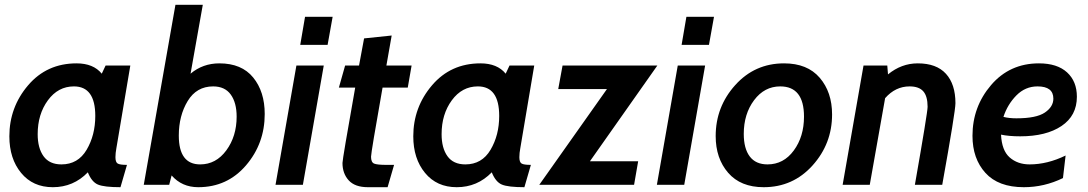

<svg xmlns="http://www.w3.org/2000/svg" viewBox="-20 -770 4532 800"><path d="M523 -497 465 -153Q461 -132 461 -115Q461 -94 470.5 -88.5Q480 -83 509 -83L482 10Q414 10 388 -1Q362 -12 346 -52Q286 10 200 10Q117 10 68 -49.5Q19 -109 19 -202Q19 -323 97 -414.5Q175 -506 299 -506Q369 -506 404 -463L420 -497ZM288 -410Q222 -410 179.5 -352Q137 -294 137 -211Q137 -153 161.5 -119Q186 -85 236 -85Q305 -85 341 -146Q377 -207 377 -287Q377 -410 288 -410Z M806 10Q738 10 695 -39L685 0H579L711 -750H825L774 -463Q825 -506 894 -506Q987 -506 1035 -447Q1083 -388 1083 -295Q1083 -172 1005 -81Q927 10 806 10ZM868 -410Q799 -410 762 -349Q725 -288 725 -205Q725 -85 814 -85Q880 -85 923 -143.5Q966 -202 966 -284Q966 -342 941.5 -376Q917 -410 868 -410Z M1345 -583H1231L1251 -700H1366ZM1242 0H1128L1215 -497H1329Z M1622 -83 1595 10H1513Q1459 10 1433 -18.5Q1407 -47 1407 -91Q1407 -107 1460 -405H1392L1418 -497H1476L1497 -610L1612 -622L1590 -497H1695L1679 -405H1574Q1526 -134 1526 -117Q1526 -94 1538.5 -88.5Q1551 -83 1591 -83Z M2206 -497 2148 -153Q2144 -132 2144 -115Q2144 -94 2153.5 -88.5Q2163 -83 2192 -83L2165 10Q2097 10 2071 -1Q2045 -12 2029 -52Q1969 10 1883 10Q1800 10 1751 -49.5Q1702 -109 1702 -202Q1702 -323 1780 -414.5Q1858 -506 1982 -506Q2052 -506 2087 -463L2103 -497ZM1971 -410Q1905 -410 1862.5 -352Q1820 -294 1820 -211Q1820 -153 1844.5 -119Q1869 -85 1919 -85Q1988 -85 2024 -146Q2060 -207 2060 -287Q2060 -410 1971 -410Z M2719 -497 2438 -98H2639L2622 0H2227L2509 -399H2306L2324 -497Z M2934 -583H2820L2840 -700H2955ZM2831 0H2717L2804 -497H2918Z M3162 10Q3066 10 3014 -50Q2962 -110 2962 -203Q2962 -325 3043.5 -415.5Q3125 -506 3247 -506Q3344 -506 3395.5 -446Q3447 -386 3447 -293Q3447 -171 3365.5 -80.5Q3284 10 3162 10ZM3231 -410Q3165 -410 3122 -352.5Q3079 -295 3079 -212Q3079 -151 3104 -118Q3129 -85 3178 -85Q3245 -85 3287.5 -143Q3330 -201 3330 -284Q3330 -410 3231 -410Z M3906 0H3792Q3845 -302 3845 -325Q3845 -369 3827 -389.5Q3809 -410 3770 -410Q3711 -410 3668 -361L3604 0H3491L3578 -497H3677L3680 -460Q3736 -506 3804 -506Q3882 -506 3921.5 -462.5Q3961 -419 3961 -340Q3961 -306 3906 0Z M4467 -367Q4467 -288 4403 -245Q4339 -202 4231 -202Q4184 -202 4151 -209Q4154 -143 4187 -114Q4220 -85 4270 -85Q4344 -85 4420 -122L4409 -28Q4331 10 4246 10Q4140 10 4086 -49.5Q4032 -109 4032 -204Q4032 -325 4109.5 -415.5Q4187 -506 4309 -506Q4385 -506 4426 -468.5Q4467 -431 4467 -367ZM4303 -410Q4252 -410 4215 -372.5Q4178 -335 4161 -283Q4184 -277 4215 -277Q4298 -277 4333.5 -301Q4369 -325 4369 -359Q4369 -410 4303 -410Z"/></svg>

Font: Cabin
Style: SemiBold Italic
Weight: 600
Designer: Pablo Impallari
Foundry: Pablo Impallari. www.impallari.com Igino Marini. www.ikern.com
Version: Version 1.005